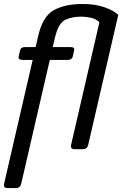

<svg xmlns="http://www.w3.org/2000/svg" viewBox="-23 -749 614 964"><path d="M88.9 -448.2Q66.9 -448.2 70.8 -465.3L77.6 -495.6Q81.5 -512.7 103.5 -512.7H155.8L169.4 -570.8Q191.9 -668 248.3 -698.5Q304.7 -729 391.1 -729Q455.1 -729 501.5 -712.6Q547.9 -696.3 570.8 -674.3L419.9 -22Q415 0 393.1 0H351.1Q329.1 0 334 -22L476.1 -637.2Q459 -654.3 433.1 -659.9Q407.2 -665.5 385.3 -665.5Q338.9 -665.5 304.2 -649.2Q269.5 -632.8 252 -556.6L241.7 -512.7H331.1Q353 -512.7 349.1 -495.6L342.3 -465.3Q338.4 -448.2 316.4 -448.2H227.1L83.5 173.3Q78.6 195.3 56.6 195.3H14.6Q-7.3 195.3 -2.4 173.3L141.1 -448.2Z"/></svg>

Font: Istok
Style: Italic
Weight: 500
Italic angle: -13°
Designer: Andrey V. Panov
Foundry: Andrey V. Panov
Version: Version 1.0.3